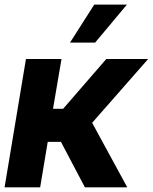

<svg xmlns="http://www.w3.org/2000/svg" viewBox="-21 -797 651 817"><path d="M-1.5 0 89.4 -545.9H240.7L204.6 -334H247.6L431.2 -545.9H609.4L371.1 -274.4L520.5 0H340.3L238.3 -193.4H182.1L149.9 0ZM276.9 -615.7 379.9 -777.3H519L383.8 -615.7Z"/></svg>

Font: Inter Tight
Style: Bold Italic
Weight: 700
Italic angle: -9.39999°
Designer: Rasmus Andersson
Foundry: rsms
Version: Version 3.004